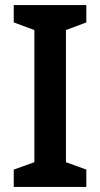

<svg xmlns="http://www.w3.org/2000/svg" viewBox="-20 -734 394 754"><path d="M319 0H34V-68L115 -97V-616L34 -646V-714H319V-646L239 -616V-97L319 -68Z"/></svg>

Font: Noto Sans Display Medium
Style: Regular
Weight: 500
Designer: Monotype Design Team
Foundry: Monotype Imaging Inc.
Version: Version 1.900